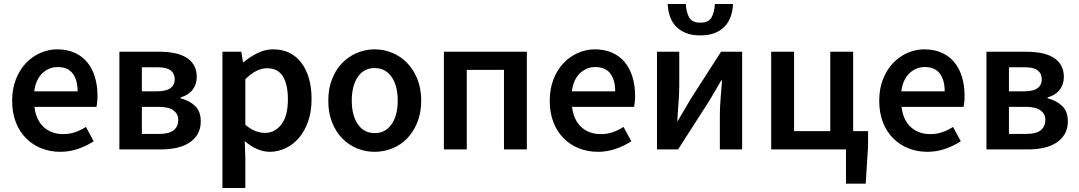

<svg xmlns="http://www.w3.org/2000/svg" viewBox="-20 -751 5423 965"><path d="M283 12Q232 12 188 -5.5Q144 -23 111 -56Q78 -89 59.5 -136.5Q41 -184 41 -245Q41 -305 60 -353Q79 -401 110.5 -434Q142 -467 183 -485Q224 -503 267 -503Q317 -503 355 -486Q393 -469 418.5 -438Q444 -407 457 -364Q470 -321 470 -270Q470 -253 468.5 -238Q467 -223 465 -214H153Q161 -148 199.5 -112.5Q238 -77 298 -77Q330 -77 357.5 -86.5Q385 -96 412 -113L451 -41Q416 -18 373 -3Q330 12 283 12ZM152 -292H370Q370 -349 345.5 -381.5Q321 -414 270 -414Q226 -414 193 -383Q160 -352 152 -292Z M580 0V-491H779Q820 -491 854.5 -484.5Q889 -478 914.5 -463Q940 -448 954.5 -423.5Q969 -399 969 -364Q969 -328 948.5 -300.5Q928 -273 887 -261V-257Q931 -246 960 -219Q989 -192 989 -141Q989 -104 973.5 -77.5Q958 -51 931 -33.5Q904 -16 867.5 -8Q831 0 789 0ZM693 -292H768Q816 -292 837 -308Q858 -324 858 -352Q858 -381 838 -397Q818 -413 771 -413H693ZM693 -78H781Q831 -78 853.5 -97Q876 -116 876 -148Q876 -178 852 -196Q828 -214 777 -214H693Z M1098 194V-491H1193L1201 -439H1205Q1236 -465 1274 -484Q1312 -503 1353 -503Q1399 -503 1434.5 -485.5Q1470 -468 1495 -435Q1520 -402 1533 -356Q1546 -310 1546 -253Q1546 -190 1528.5 -140.5Q1511 -91 1482 -57.5Q1453 -24 1415 -6Q1377 12 1336 12Q1304 12 1272 -2Q1240 -16 1210 -42L1213 40V194ZM1312 -83Q1361 -83 1394 -125.5Q1427 -168 1427 -252Q1427 -326 1402 -367Q1377 -408 1321 -408Q1269 -408 1213 -353V-124Q1240 -101 1265 -92Q1290 -83 1312 -83Z M1863 12Q1817 12 1775 -5Q1733 -22 1700.5 -55Q1668 -88 1649 -136Q1630 -184 1630 -245Q1630 -306 1649 -354Q1668 -402 1700.5 -435Q1733 -468 1775 -485.5Q1817 -503 1863 -503Q1909 -503 1951.5 -485.5Q1994 -468 2026 -435Q2058 -402 2077.5 -354Q2097 -306 2097 -245Q2097 -184 2077.5 -136Q2058 -88 2026 -55Q1994 -22 1951.5 -5Q1909 12 1863 12ZM1863 -82Q1917 -82 1948 -126.5Q1979 -171 1979 -245Q1979 -320 1948 -364.5Q1917 -409 1863 -409Q1809 -409 1778.5 -364.5Q1748 -320 1748 -245Q1748 -171 1778.5 -126.5Q1809 -82 1863 -82Z M2211 0V-491H2628V0H2513V-400H2326V0Z M2985 12Q2934 12 2890 -5.5Q2846 -23 2813 -56Q2780 -89 2761.5 -136.5Q2743 -184 2743 -245Q2743 -305 2762 -353Q2781 -401 2812.5 -434Q2844 -467 2885 -485Q2926 -503 2969 -503Q3019 -503 3057 -486Q3095 -469 3120.5 -438Q3146 -407 3159 -364Q3172 -321 3172 -270Q3172 -253 3170.5 -238Q3169 -223 3167 -214H2855Q2863 -148 2901.5 -112.5Q2940 -77 3000 -77Q3032 -77 3059.5 -86.5Q3087 -96 3114 -113L3153 -41Q3118 -18 3075 -3Q3032 12 2985 12ZM2854 -292H3072Q3072 -349 3047.5 -381.5Q3023 -414 2972 -414Q2928 -414 2895 -383Q2862 -352 2854 -292Z M3282 0V-491H3394V-322Q3394 -284 3390.5 -237.5Q3387 -191 3384 -144H3387Q3400 -167 3418 -196.5Q3436 -226 3448 -248L3604 -491H3710V0H3598V-169Q3598 -207 3601.5 -253.5Q3605 -300 3609 -347H3605Q3592 -324 3574.5 -294.5Q3557 -265 3544 -243L3388 0ZM3500 -573Q3457 -573 3426.5 -585.5Q3396 -598 3376.5 -619Q3357 -640 3347 -669Q3337 -698 3336 -731H3427Q3429 -689 3444 -663Q3459 -637 3500 -637Q3541 -637 3556 -663Q3571 -689 3573 -731H3664Q3663 -698 3653 -669Q3643 -640 3623.5 -619Q3604 -598 3573.5 -585.5Q3543 -573 3500 -573Z M3856 0V-491H3971V-92H4153V-491H4268V-92H4343V-17L4331 172H4232V0Z M4641 12Q4590 12 4546 -5.5Q4502 -23 4469 -56Q4436 -89 4417.5 -136.5Q4399 -184 4399 -245Q4399 -305 4418 -353Q4437 -401 4468.5 -434Q4500 -467 4541 -485Q4582 -503 4625 -503Q4675 -503 4713 -486Q4751 -469 4776.5 -438Q4802 -407 4815 -364Q4828 -321 4828 -270Q4828 -253 4826.5 -238Q4825 -223 4823 -214H4511Q4519 -148 4557.5 -112.5Q4596 -77 4656 -77Q4688 -77 4715.5 -86.5Q4743 -96 4770 -113L4809 -41Q4774 -18 4731 -3Q4688 12 4641 12ZM4510 -292H4728Q4728 -349 4703.5 -381.5Q4679 -414 4628 -414Q4584 -414 4551 -383Q4518 -352 4510 -292Z M4938 0V-491H5137Q5178 -491 5212.5 -484.5Q5247 -478 5272.5 -463Q5298 -448 5312.5 -423.5Q5327 -399 5327 -364Q5327 -328 5306.5 -300.5Q5286 -273 5245 -261V-257Q5289 -246 5318 -219Q5347 -192 5347 -141Q5347 -104 5331.5 -77.5Q5316 -51 5289 -33.5Q5262 -16 5225.5 -8Q5189 0 5147 0ZM5051 -292H5126Q5174 -292 5195 -308Q5216 -324 5216 -352Q5216 -381 5196 -397Q5176 -413 5129 -413H5051ZM5051 -78H5139Q5189 -78 5211.5 -97Q5234 -116 5234 -148Q5234 -178 5210 -196Q5186 -214 5135 -214H5051Z"/></svg>

Font: Giro Sans Semibold
Style: Regular
Weight: 600
Designer: Paul D. Hunt
Foundry: Adobe Systems Incorporated
Version: Version 1.000;PS 1.0;hotconv 1.0.88;makeotf.lib2.5.647800